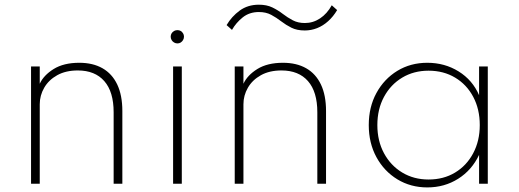

<svg xmlns="http://www.w3.org/2000/svg" viewBox="-20 -802 2264 838"><path d="M115.5 0V-512H153.5V-436.5Q170.5 -473.5 214.2 -500.8Q258 -528 326 -528Q385.5 -528 427.5 -504Q469.5 -480 491.8 -433Q514 -386 514 -317.5V0H476V-312Q476 -401.5 435.2 -448Q394.5 -494.5 319.5 -494.5Q267 -494.5 229.8 -473.8Q192.5 -453 173 -419.2Q153.5 -385.5 153.5 -347V0Z M735.5 0V-512H773.5V0ZM754.5 -612.5Q746.5 -612.5 739.8 -616.5Q733 -620.5 729 -627.2Q725 -634 725 -642Q725 -650 729 -656.5Q733 -663 739.8 -666.8Q746.5 -670.5 754.5 -670.5Q762.5 -670.5 768.8 -666.8Q775 -663 779 -656.5Q783 -650 783 -642Q783 -634 779 -627.2Q775 -620.5 768.8 -616.5Q762.5 -612.5 754.5 -612.5Z M1004.5 0V-512H1042.5V-436.5Q1059.5 -473.5 1103.2 -500.8Q1147 -528 1215 -528Q1274.5 -528 1316.5 -504Q1358.5 -480 1380.8 -433Q1403 -386 1403 -317.5V0H1365V-312Q1365 -401.5 1324.2 -448Q1283.5 -494.5 1208.5 -494.5Q1156 -494.5 1118.8 -473.8Q1081.5 -453 1062 -419.2Q1042.5 -385.5 1042.5 -347V0ZM1310 -669Q1276 -669 1252 -681Q1228 -693 1207.2 -709Q1186.5 -725 1163.8 -737.2Q1141 -749.5 1110 -749.5Q1068.5 -749.5 1039.2 -726Q1010 -702.5 992.5 -671.5L969 -692.5Q991 -730 1026.2 -755.8Q1061.5 -781.5 1110 -781.5Q1144 -781.5 1168.8 -769.5Q1193.5 -757.5 1214.2 -741.5Q1235 -725.5 1257.8 -713.5Q1280.5 -701.5 1310.5 -701.5Q1346.5 -701.5 1377 -721.8Q1407.5 -742 1428 -779L1451.5 -758Q1434.5 -729.5 1412.2 -709.5Q1390 -689.5 1364 -679.2Q1338 -669 1310 -669Z M1845 16Q1772.5 16 1714.5 -19.2Q1656.5 -54.5 1623 -116Q1589.5 -177.5 1589.5 -256Q1589.5 -335 1623 -396.2Q1656.5 -457.5 1714.2 -492.8Q1772 -528 1845 -528Q1921 -528 1981.8 -490.2Q2042.5 -452.5 2071 -386.5V-512H2109V0H2071V-126Q2039.5 -59.5 1979.8 -21.8Q1920 16 1845 16ZM1850.5 -18.5Q1916 -18.5 1966.2 -48.8Q2016.5 -79 2045.2 -133Q2074 -187 2074 -256Q2074 -325.5 2045.5 -379.2Q2017 -433 1966.5 -463.2Q1916 -493.5 1850.5 -493.5Q1786 -493.5 1735.5 -463.2Q1685 -433 1656 -379.2Q1627 -325.5 1627 -256Q1627 -187 1656 -133.2Q1685 -79.5 1735.5 -49Q1786 -18.5 1850.5 -18.5Z"/></svg>

Font: Spartan Thin ExtraLight
Style: Regular
Weight: 250
Version: Version 1.004